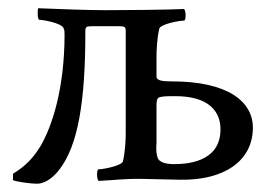

<svg xmlns="http://www.w3.org/2000/svg" viewBox="-20 -439 671 469"><path d="M237.3 -414.1C200.2 -414.1 112.3 -417 73.2 -418.9C71.3 -413.1 71.3 -390.6 76.2 -390.6C85 -390.6 128.9 -382.8 134.8 -371.1C137.7 -366.2 137.7 -360.4 137.7 -355.5C137.7 -222.7 107.4 -131.8 80.1 -84C62.5 -54.7 43.9 -34.2 11.7 -14.6V1C19.5 4.9 54.7 9.8 70.3 9.8C85.9 9.8 105.5 0 124 -23.4C170.9 -83 188.5 -191.4 188.5 -361.3C188.5 -373 189.5 -375 206.1 -375H269.5C286.1 -375 287.1 -373 287.1 -361.3V-113.3C287.1 -99.6 286.1 -69.3 280.3 -44.9C277.3 -34.2 232.4 -25.4 220.7 -25.4C215.8 -25.4 215.8 -2 220.7 2.9C260.7 1 287.1 -2.9 327.1 -2L419.9 0C527.3 2 597.7 -45.9 597.7 -127C597.7 -192.4 534.2 -240.2 400.4 -240.2C379.9 -240.2 362.3 -241.2 362.3 -252V-300.8C362.3 -314.5 363.3 -344.7 369.1 -369.1C372.1 -379.9 417 -388.7 429.7 -388.7C434.6 -388.7 434.6 -412.1 429.7 -417C389.6 -415 277.3 -414.1 237.3 -414.1ZM408.2 -204.1C491.2 -204.1 518.6 -166 518.6 -123C518.6 -41 432.6 -38.1 404.3 -38.1C396.5 -38.1 378.9 -39.1 371.1 -45.9C360.4 -51.8 361.3 -79.1 362.3 -91.8V-182.6C362.3 -186.5 362.3 -197.3 367.2 -200.2C374 -204.1 387.7 -204.1 408.2 -204.1Z"/></svg>

Font: Crimson
Style: Roman
Weight: 400
Version: Version 0.2